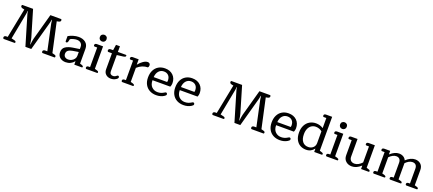

<svg xmlns="http://www.w3.org/2000/svg" viewBox="93 -2089 7856 3481"><g transform="rotate(20 4021.0 -348.5)"><path d="M44 0Q34 0 29 -7Q24 -14 24 -25Q24 -42 36 -51Q48 -60 69 -60H95L208 -630L180 -635Q157 -640 146 -649Q135 -658 135 -674Q135 -695 151 -695H353L502 -192Q514 -148 523 -71H528Q537 -148 548 -192L687 -695H889Q896 -695 901 -690Q906 -685 906 -674Q906 -658 895 -648.5Q884 -639 860 -635L833 -630L957 -60L998 -49Q1015 -45 1022.5 -37.5Q1030 -30 1030 -18Q1030 0 1017 0H793Q783 0 778 -7Q773 -14 773 -25Q773 -42 785 -51Q797 -60 818 -60H859L753 -556Q747 -583 744 -626H739Q732 -583 724 -556L571 0H458L293 -556Q284 -583 278 -626H273Q271 -583 265 -556L170 -59L226 -45Q244 -41 252 -34Q260 -27 260 -16Q260 0 247 0Z M1081 -125Q1081 -198 1133 -232.5Q1185 -267 1268 -280L1399 -300V-340Q1399 -386 1370.5 -413Q1342 -440 1292 -440Q1263 -440 1226.5 -430Q1190 -420 1168 -406L1158 -363Q1150 -330 1127 -330Q1118 -330 1113.5 -334.5Q1109 -339 1109 -346V-444Q1150 -468 1203.5 -484Q1257 -500 1307 -500Q1389 -500 1441 -458Q1493 -416 1493 -338V-54L1528 -43Q1545 -37 1552 -31Q1559 -25 1559 -14Q1559 0 1546 0H1401V-63H1397Q1370 -28 1328 -7.5Q1286 13 1235 13Q1171 13 1126 -23Q1081 -59 1081 -125ZM1399 -169V-243L1287 -225Q1234 -216 1204.5 -193.5Q1175 -171 1175 -130Q1175 -91 1199.5 -70Q1224 -49 1264 -49Q1298 -49 1329.5 -65.5Q1361 -82 1380 -109.5Q1399 -137 1399 -169Z M1665 -631Q1665 -660 1683.5 -677.5Q1702 -695 1730 -695Q1757 -695 1775.5 -677.5Q1794 -660 1794 -631Q1794 -602 1775.5 -584Q1757 -566 1730 -566Q1702 -566 1683.5 -584Q1665 -602 1665 -631ZM1636 0Q1627 0 1622 -6.5Q1617 -13 1617 -24Q1617 -40 1628.5 -48Q1640 -56 1660 -56H1685V-434H1636Q1617 -434 1617 -457Q1617 -474 1628.5 -482Q1640 -490 1660 -490H1778V-56L1823 -43Q1839 -38 1846 -31.5Q1853 -25 1853 -14Q1853 0 1840 0Z M1972 -118V-427H1904Q1895 -427 1889.5 -434Q1884 -441 1884 -452Q1884 -468 1895.5 -477.5Q1907 -487 1927 -487H1973L1989 -596H2065V-487H2219Q2225 -487 2229 -483.5Q2233 -480 2233 -473Q2233 -460 2222 -453Q2211 -446 2186 -442L2066 -427H2065V-112Q2065 -80 2082 -63.5Q2099 -47 2128 -47Q2147 -47 2162 -53Q2177 -59 2192 -72Q2206 -84 2215 -84Q2225 -84 2232 -77Q2239 -70 2239 -58Q2239 -48 2230.5 -36.5Q2222 -25 2205 -15Q2162 13 2108 13Q2050 13 2011 -22Q1972 -57 1972 -118Z M2328 0Q2319 0 2314 -6.5Q2309 -13 2309 -24Q2309 -40 2320.5 -48Q2332 -56 2352 -56H2377V-434H2328Q2309 -434 2309 -457Q2309 -474 2320.5 -482Q2332 -490 2352 -490H2465V-390H2469Q2505 -436 2551.5 -468Q2598 -500 2638 -500Q2662 -500 2675 -486.5Q2688 -473 2688 -453Q2688 -427 2673 -410Q2562 -410 2470 -327V-56L2515 -43Q2531 -38 2538 -31.5Q2545 -25 2545 -14Q2545 0 2532 0Z M2736 -240Q2736 -320 2765.5 -378.5Q2795 -437 2848.5 -468.5Q2902 -500 2973 -500Q3071 -500 3130 -442.5Q3189 -385 3189 -290Q3189 -254 3173 -220H2830Q2830 -136 2875.5 -91.5Q2921 -47 2987 -47Q3023 -47 3053 -56.5Q3083 -66 3113 -85Q3128 -95 3137 -95Q3148 -95 3155.5 -87Q3163 -79 3163 -67Q3163 -55 3154.5 -45.5Q3146 -36 3128 -25Q3067 13 2983 13Q2911 13 2855 -17Q2799 -47 2767.5 -104Q2736 -161 2736 -240ZM3091 -280Q3095 -291 3095 -309Q3095 -371 3061.5 -405.5Q3028 -440 2972 -440Q2913 -440 2874.5 -397.5Q2836 -355 2831 -280Z M3262 -240Q3262 -320 3291.5 -378.5Q3321 -437 3374.5 -468.5Q3428 -500 3499 -500Q3597 -500 3656 -442.5Q3715 -385 3715 -290Q3715 -254 3699 -220H3356Q3356 -136 3401.5 -91.5Q3447 -47 3513 -47Q3549 -47 3579 -56.5Q3609 -66 3639 -85Q3654 -95 3663 -95Q3674 -95 3681.5 -87Q3689 -79 3689 -67Q3689 -55 3680.5 -45.5Q3672 -36 3654 -25Q3593 13 3509 13Q3437 13 3381 -17Q3325 -47 3293.5 -104Q3262 -161 3262 -240ZM3617 -280Q3621 -291 3621 -309Q3621 -371 3587.5 -405.5Q3554 -440 3498 -440Q3439 -440 3400.5 -397.5Q3362 -355 3357 -280Z M4077 0Q4067 0 4062 -7Q4057 -14 4057 -25Q4057 -42 4069 -51Q4081 -60 4102 -60H4128L4241 -630L4213 -635Q4190 -640 4179 -649Q4168 -658 4168 -674Q4168 -695 4184 -695H4386L4535 -192Q4547 -148 4556 -71H4561Q4570 -148 4581 -192L4720 -695H4922Q4929 -695 4934 -690Q4939 -685 4939 -674Q4939 -658 4928 -648.5Q4917 -639 4893 -635L4866 -630L4990 -60L5031 -49Q5048 -45 5055.5 -37.5Q5063 -30 5063 -18Q5063 0 5050 0H4826Q4816 0 4811 -7Q4806 -14 4806 -25Q4806 -42 4818 -51Q4830 -60 4851 -60H4892L4786 -556Q4780 -583 4777 -626H4772Q4765 -583 4757 -556L4604 0H4491L4326 -556Q4317 -583 4311 -626H4306Q4304 -583 4298 -556L4203 -59L4259 -45Q4277 -41 4285 -34Q4293 -27 4293 -16Q4293 0 4280 0Z M5121 -240Q5121 -320 5150.5 -378.5Q5180 -437 5233.5 -468.5Q5287 -500 5358 -500Q5456 -500 5515 -442.5Q5574 -385 5574 -290Q5574 -254 5558 -220H5215Q5215 -136 5260.5 -91.5Q5306 -47 5372 -47Q5408 -47 5438 -56.5Q5468 -66 5498 -85Q5513 -95 5522 -95Q5533 -95 5540.5 -87Q5548 -79 5548 -67Q5548 -55 5539.5 -45.5Q5531 -36 5513 -25Q5452 13 5368 13Q5296 13 5240 -17Q5184 -47 5152.5 -104Q5121 -161 5121 -240ZM5476 -280Q5480 -291 5480 -309Q5480 -371 5446.5 -405.5Q5413 -440 5357 -440Q5298 -440 5259.5 -397.5Q5221 -355 5216 -280Z M5650 -240Q5650 -319 5680.5 -378Q5711 -437 5765 -468.5Q5819 -500 5886 -500Q5962 -500 6026 -459V-654H5978Q5959 -654 5959 -677Q5959 -710 6002 -710H6118V-56L6157 -43Q6174 -38 6181 -31.5Q6188 -25 6188 -14Q6188 0 6174 0H6030V-62H6026Q6001 -28 5963 -7.5Q5925 13 5874 13Q5812 13 5761.5 -14.5Q5711 -42 5680.5 -99Q5650 -156 5650 -240ZM6025 -171V-396Q6001 -417 5969 -428.5Q5937 -440 5903 -440Q5858 -440 5822 -417Q5786 -394 5765 -349Q5744 -304 5744 -240Q5744 -147 5784 -97Q5824 -47 5896 -47Q5951 -47 5988 -81.5Q6025 -116 6025 -171Z M6300 -631Q6300 -660 6318.5 -677.5Q6337 -695 6365 -695Q6392 -695 6410.5 -677.5Q6429 -660 6429 -631Q6429 -602 6410.5 -584Q6392 -566 6365 -566Q6337 -566 6318.5 -584Q6300 -602 6300 -631ZM6271 0Q6262 0 6257 -6.5Q6252 -13 6252 -24Q6252 -40 6263.5 -48Q6275 -56 6295 -56H6320V-434H6271Q6252 -434 6252 -457Q6252 -474 6263.5 -482Q6275 -490 6295 -490H6413V-56L6458 -43Q6474 -38 6481 -31.5Q6488 -25 6488 -14Q6488 0 6475 0Z M6595 -142V-434H6546Q6527 -434 6527 -457Q6527 -474 6538.5 -482Q6550 -490 6570 -490H6688V-150Q6688 -104 6713.5 -77Q6739 -50 6787 -50Q6824 -50 6861 -70.5Q6898 -91 6929 -125V-434H6881Q6861 -434 6861 -457Q6861 -474 6872.5 -482Q6884 -490 6904 -490H7022V-56L7061 -43Q7078 -38 7085 -31.5Q7092 -25 7092 -14Q7092 0 7079 0H6934V-64H6930Q6846 13 6758 13Q6687 13 6641 -28.5Q6595 -70 6595 -142Z M7181 0Q7172 0 7167 -6.5Q7162 -13 7162 -24Q7162 -40 7173.5 -48Q7185 -56 7205 -56H7230V-434H7181Q7162 -434 7162 -457Q7162 -474 7173.5 -482Q7185 -490 7205 -490H7318V-424H7322Q7406 -500 7488 -500Q7535 -500 7571 -479Q7607 -458 7624 -418Q7712 -500 7799 -500Q7865 -500 7907.5 -460.5Q7950 -421 7950 -349V-56L7993 -43Q8009 -38 8015.5 -31.5Q8022 -25 8022 -14Q8022 0 8009 0H7809Q7800 0 7795 -6.5Q7790 -13 7790 -24Q7790 -40 7801.5 -48Q7813 -56 7833 -56H7857V-341Q7857 -388 7834.5 -412.5Q7812 -437 7769 -437Q7734 -437 7699.5 -417.5Q7665 -398 7637 -368V-56L7681 -43Q7697 -39 7703.5 -32Q7710 -25 7710 -14Q7710 0 7697 0H7497Q7488 0 7483 -6.5Q7478 -13 7478 -24Q7478 -40 7489.5 -48Q7501 -56 7521 -56H7543V-341Q7543 -388 7520.5 -412.5Q7498 -437 7456 -437Q7422 -437 7387.5 -418Q7353 -399 7323 -368V-56L7368 -43Q7384 -37 7390.5 -30.5Q7397 -24 7397 -14Q7397 0 7383 0Z"/></g></svg>

Font: Maitree Medium
Style: Regular
Weight: 500
Designer: CadsonDemak Team
Foundry: CadsonDemak
Version: Version 1.010